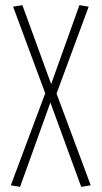

<svg xmlns="http://www.w3.org/2000/svg" viewBox="-20 -723 396 747"><path d="M22 -2 156 -360 31 -697 67 -703 179 -396 289 -703 325 -697 200 -359 333 -2 296 4 176 -324 58 4Z"/></svg>

Font: Georama Condensed ExtraLight
Style: Regular
Weight: 200
Width: 3
Designer: Jean-Baptiste Levee
Foundry: Production Type
Version: Version 1.000